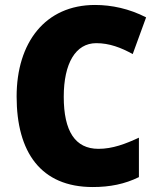

<svg xmlns="http://www.w3.org/2000/svg" viewBox="-20 -837 637 774"><path d="M368 -663C421 -663 468 -645 515 -619L569 -767C501 -802 430 -817 363 -817C162 -817 47 -665 47 -448C47 -224 144 -83 354 -83C423 -83 483 -95 540 -123V-282C486 -257 434 -237 377 -237C283 -237 237 -308 237 -447C237 -582 285 -663 368 -663Z"/></svg>

Font: Noto Sans Kannada UI SemiCondensed Black
Style: Regular
Weight: 900
Width: 4
Designer: Jelle Bosma - Monotype Design Team
Foundry: Monotype Imaging Inc.
Version: Version 2.005